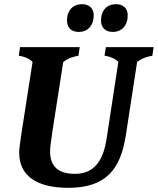

<svg xmlns="http://www.w3.org/2000/svg" viewBox="-20 -893 756 920"><path d="M357 -740C400 -740 429 -770 429 -820C429 -852 408 -873 373 -873C330 -873 301 -844 301 -794C301 -761 322 -740 357 -740ZM520 -740C563 -740 592 -770 592 -820C592 -852 571 -873 536 -873C493 -873 464 -844 464 -794C464 -761 485 -740 520 -740ZM307 7C489 7 558 -83 583 -245L637 -596C660 -613 677 -620 710 -626L716 -667H487L481 -626C509 -622 536 -610 547 -596L490 -223C475 -132 437 -60 340 -60C257 -60 220 -97 220 -168C220 -198 228 -245 283 -596C306 -613 323 -620 356 -626L362 -667H76L70 -626C98 -622 125 -610 136 -596C86 -271 72 -196 72 -161C72 -55 150 7 307 7Z"/></svg>

Font: Caladea
Style: Bold Italic
Weight: 700
Italic angle: -9°
Designer: Carolina Giovagnoli and Andres Torresi
Foundry: Carolina Giovagnoli & Andres Torresi
Version: Version 1.001;hotconv 1.0.109;makeotfexe 2.5.65596